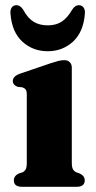

<svg xmlns="http://www.w3.org/2000/svg" viewBox="-20 -722 371 742"><path d="M257.5 -461V-93.5Q257.5 -76 261.8 -68.2Q266 -60.5 274 -56.5L288 -51.5Q307.5 -42.5 307.5 -25Q307.5 0 275.5 0H65.5Q33.5 0 33.5 -25Q33.5 -42 52.5 -51.5L68 -56.5Q75.5 -60.5 79.5 -68Q83.5 -75.5 83.5 -93V-356Q83.5 -370.5 79.2 -376Q75 -381.5 66.5 -384.5L48 -386.5Q29.5 -393.5 29.5 -409Q29.5 -427 56.5 -437L175.5 -477.5Q194 -483.5 205.2 -486.5Q216.5 -489.5 229 -489.5Q242 -489.5 249.8 -481.5Q257.5 -473.5 257.5 -461ZM164.5 -624Q197 -624 219 -638.8Q241 -653.5 258.5 -684Q270 -702 284.5 -702Q296.5 -702 303 -692.8Q309.5 -683.5 308 -669Q302.5 -598 262 -561Q221.5 -524 164.5 -524Q107 -524 66.5 -561Q26 -598 20.5 -669Q19 -683.5 25.2 -692.8Q31.5 -702 44 -702Q58.5 -702 70 -684Q87 -652 109.8 -638Q132.5 -624 164.5 -624Z"/></svg>

Font: Fraunces 9pt S000
Style: Bold
Weight: 700
Version: Version 1.000; ttfautohint (v1.8.3)